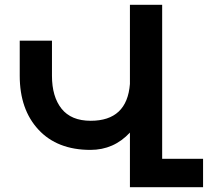

<svg xmlns="http://www.w3.org/2000/svg" viewBox="-20 -777 864 798"><path d="M654 -117H824V1H520V-226Q453 -154 356 -154Q218 -154 140 -238Q62 -322 62 -462V-608H196V-462Q196 -375 236 -325Q276 -275 357 -275Q508 -275 520 -428V-757H654Z"/></svg>

Font: Montserrat arm Medium
Style: Regular
Weight: 500
Designer: Julieta Ulanovsky
Foundry: Julieta Ulanovsky
Version: Version 6.000;PS 006.000;hotconv 1.0.88;makeotf.lib2.5.64775